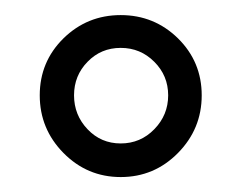

<svg xmlns="http://www.w3.org/2000/svg" viewBox="-20 -652 323 257"><path d="M97.2 -569.3Q79.1 -550.8 79.1 -524.4Q79.1 -498 97.2 -479Q115.2 -460 141.6 -460Q168 -460 186.5 -479Q205.1 -498 205.1 -524.4Q205.1 -550.8 186.5 -569.3Q168 -587.9 141.6 -587.9Q115.2 -587.9 97.2 -569.3ZM64.9 -447.3Q33.2 -479.5 33.2 -524.4Q33.2 -569.3 64.9 -600.6Q96.7 -631.8 141.6 -631.8Q186.5 -631.8 218.3 -600.6Q250 -569.3 250 -524.4Q250 -479.5 218.3 -447.3Q186.5 -415 141.6 -415Q96.7 -415 64.9 -447.3Z"/></svg>

Font: Crimson
Style: Bold
Weight: 700
Version: Version 0.8 ; ttfautohint (v1.00) -l 8 -r 50 -G 200 -x 14 -D